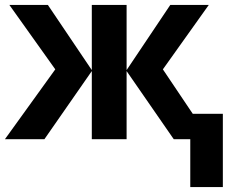

<svg xmlns="http://www.w3.org/2000/svg" viewBox="-22 -564 940 778"><path d="M824 -544H668L491 -280V-544H350V-280L172 -544H16L202 -283L-2 0H158L350 -276V0H491V-276L682 0H749V194H881V-103H759L638 -283Z"/></svg>

Font: Noto Sans Display
Style: Bold
Weight: 700
Designer: Monotype Design Team
Foundry: Monotype Imaging Inc.
Version: Version 1.900